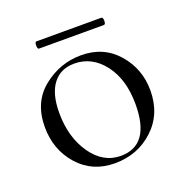

<svg xmlns="http://www.w3.org/2000/svg" viewBox="-99 -594 678 699"><g transform="rotate(-20 240.0 -244.5)"><path d="M114 -474Q108 -474 108 -488Q108 -502 114 -502H365Q372 -502 372 -488Q372 -474 365 -474ZM232 13Q145 13 90.5 -48.5Q36 -110 36 -198Q36 -294 101.5 -346.5Q167 -399 249 -399Q336 -399 389.5 -337.5Q443 -276 443 -193Q443 -101 381.5 -44Q320 13 232 13ZM261 -5Q375 -5 375 -164Q375 -260 329.5 -319.5Q284 -379 215 -379Q162 -379 132.5 -340.5Q103 -302 103 -229Q103 -134 148 -69.5Q193 -5 261 -5Z"/></g></svg>

Font: Cormorant
Style: Regular
Weight: 400
Designer: Christian Thalmann (Catharsis Fonts)
Version: Version 1.000;PS 001.000;hotconv 1.0.70;makeotf.lib2.5.58329